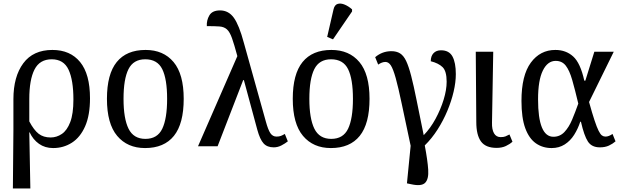

<svg xmlns="http://www.w3.org/2000/svg" viewBox="-20 -829 3524 1088"><path d="M53 239 56 -93V-267Q56 -395 112 -470.5Q168 -546 277 -546Q378 -546 434 -477.5Q490 -409 490 -272Q490 -176 462.5 -113.5Q435 -51 387.5 -20.5Q340 10 281 10Q235 10 201 -14Q167 -38 148 -79H146L152 239ZM267 -50Q301 -50 330.5 -70Q360 -90 378 -137Q396 -184 396 -265Q396 -375 368.5 -434Q341 -493 273 -493Q205 -493 175.5 -435Q146 -377 146 -268V-141Q172 -92 199 -71Q226 -50 267 -50Z M802 10Q702 10 644 -59Q586 -128 586 -269Q586 -409 641.5 -477.5Q697 -546 805 -546Q906 -546 963.5 -477.5Q1021 -409 1021 -269Q1021 -128 965.5 -59Q910 10 802 10ZM804 -42Q872 -42 899.5 -99.5Q927 -157 927 -269Q927 -381 899.5 -437Q872 -493 803 -493Q736 -493 708 -437Q680 -381 680 -269Q680 -157 708.5 -99.5Q737 -42 804 -42Z M1102 0 1325 -511Q1307 -578 1294.5 -613Q1282 -648 1266 -662.5Q1250 -677 1224 -679Q1198 -681 1152 -681Q1150 -714 1166.5 -742Q1183 -770 1227 -770Q1275 -770 1305 -728.5Q1335 -687 1362 -586L1486 -142Q1499 -94 1512 -74.5Q1525 -55 1547 -55Q1562 -55 1572 -59Q1582 -63 1594 -70L1611 -28Q1596 -16 1575 -5Q1554 6 1531 6Q1494 6 1473.5 -16.5Q1453 -39 1438 -94L1362 -375H1358L1213 0Z M1855 10Q1755 10 1697 -59Q1639 -128 1639 -269Q1639 -409 1694.5 -477.5Q1750 -546 1858 -546Q1959 -546 2016.5 -477.5Q2074 -409 2074 -269Q2074 -128 2018.5 -59Q1963 10 1855 10ZM1857 -42Q1925 -42 1952.5 -99.5Q1980 -157 1980 -269Q1980 -381 1952.5 -437Q1925 -493 1856 -493Q1789 -493 1761 -437Q1733 -381 1733 -269Q1733 -157 1761.5 -99.5Q1790 -42 1857 -42ZM1867 -606 1834 -620 1870 -776Q1876 -802 1894 -807Q1912 -812 1934 -802.5Q1956 -793 1975 -776V-764Z M2310 215 2286 210 2307 -3Q2276 -148 2256.5 -241Q2237 -334 2222.5 -386Q2208 -438 2195 -458Q2182 -478 2164 -478Q2145 -478 2123 -463L2106 -505Q2146 -539 2198 -539Q2227 -539 2247 -526.5Q2267 -514 2281.5 -483.5Q2296 -453 2310 -399Q2324 -345 2340.5 -262.5Q2357 -180 2381 -63Q2419 -102 2448 -155.5Q2477 -209 2494 -264.5Q2511 -320 2511 -366Q2511 -426 2488 -448.5Q2465 -471 2421 -482Q2421 -511 2436.5 -527.5Q2452 -544 2479 -544Q2525 -544 2544 -509Q2563 -474 2563 -409Q2563 -363 2550.5 -309.5Q2538 -256 2515 -201Q2492 -146 2459.5 -95Q2427 -44 2387 -5Q2403 79 2406.5 132.5Q2410 186 2389 207Q2368 228 2310 215Z M2794 9Q2732 9 2705.5 -27.5Q2679 -64 2679 -138L2676 -536H2775L2768 -134Q2767 -95 2779.5 -73.5Q2792 -52 2817 -52Q2834 -52 2844 -56Q2854 -60 2867 -67L2884 -26Q2869 -12 2846.5 -1.5Q2824 9 2794 9Z M3106 10Q3055 10 3016.5 -17Q2978 -44 2956.5 -102.5Q2935 -161 2935 -257Q2935 -402 2988 -474Q3041 -546 3127 -546Q3187 -546 3228 -509Q3269 -472 3291 -372H3297L3348 -536H3458L3318 -251Q3336 -186 3349 -147Q3362 -108 3372 -88Q3382 -68 3391 -61.5Q3400 -55 3411 -55Q3421 -55 3431 -59Q3441 -63 3451 -70L3468 -28Q3452 -14 3430.5 -4Q3409 6 3379 6Q3333 6 3311.5 -27Q3290 -60 3272 -139H3268Q3255 -99 3233.5 -65Q3212 -31 3180 -10.5Q3148 10 3106 10ZM3116 -54Q3153 -54 3178.5 -81Q3204 -108 3222 -151Q3240 -194 3257 -242Q3238 -322 3222.5 -376Q3207 -430 3186 -457Q3165 -484 3129 -484Q3083 -484 3056 -429Q3029 -374 3029 -266Q3029 -54 3116 -54Z"/></svg>

Font: Noto Serif SemiCondensed
Style: Regular
Weight: 400
Width: 4
Designer: Monotype Design Team
Foundry: Monotype Imaging Inc.
Version: Version 2.013